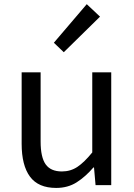

<svg xmlns="http://www.w3.org/2000/svg" viewBox="-20 -892 647 925"><path d="M250.7 13.4Q164.6 13.4 124.5 -40.9Q84.3 -95.1 84.3 -199.3V-543.4H175.7V-210.3Q175.7 -134.6 199.9 -100.3Q224.2 -66 278.3 -66Q319.9 -66 353 -88.1Q386 -110.1 424.5 -157.6V-543.4H515.9V0H440.4L432.9 -85.3H430.1Q392.1 -40.9 349.5 -13.7Q306.9 13.4 250.7 13.4ZM287.3 -640.4 239.5 -686.1 398 -871.9 461.9 -811.8Z"/></svg>

Font: Noto Sans JP
Style: Regular
Weight: 100
Designer: Ryoko NISHIZUKA 西塚涼子 (kana, bopomofo & ideographs); Paul D. Hunt (Latin, Greek & Cyrillic); Sandoll Communications 산돌커뮤니
Foundry: Adobe
Version: Version 2.004;hotconv 1.0.118;makeotfexe 2.5.65603